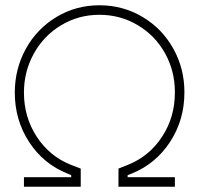

<svg xmlns="http://www.w3.org/2000/svg" viewBox="-20 -708 754 728"><path d="M643.1 0H429.2V-68.8L464.8 -83Q545.9 -115.2 594.5 -189.5Q643.1 -263.7 643.1 -356.9V-358.9Q643.1 -439 605.7 -506.1Q568.4 -573.2 502.4 -612.5Q436.5 -651.9 356.9 -651.9Q277.3 -651.9 211.4 -612.1Q145.5 -572.3 108.2 -504.6Q70.8 -437 70.8 -356.9Q70.8 -263.7 119.4 -189.5Q168 -115.2 249 -83L286.1 -68.8V0H70.8V-36.1H250V-43.9L235.8 -49.8Q144.5 -86.4 90.3 -169.7Q36.1 -252.9 36.1 -356.9Q36.1 -446.8 77.9 -522.7Q119.6 -598.6 193.6 -643.3Q267.6 -688 356.9 -688Q446.3 -688 520.5 -643.8Q594.7 -599.6 637 -523.9Q679.2 -448.2 679.2 -358.9V-356.9Q679.2 -253.4 624.8 -169.9Q570.3 -86.4 479 -49.8L463.9 -43.9V-36.1H643.1Z"/></svg>

Font: RawengulkSans
Style: Regular
Weight: 500
Designer: gluk (gluksza@wp.pl)
Foundry: gluk (gluksza@wp.pl)
Version: Version 0.94